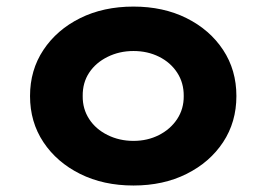

<svg xmlns="http://www.w3.org/2000/svg" viewBox="-20 -562 821 592"><path d="M391.5 10Q298.8 10 227 -25.8Q155.1 -61.6 113.9 -123.6Q72.6 -185.7 72.6 -265.9Q72.6 -346 113.9 -408.1Q155.1 -470.2 227 -506Q298.8 -541.7 391.5 -541.7Q483.8 -541.7 555.3 -506Q626.9 -470.2 667.9 -408.1Q708.9 -346 708.9 -265.9Q708.9 -185.7 667.9 -123.6Q626.9 -61.6 555.3 -25.8Q483.8 10 391.5 10ZM391.5 -127.6Q435 -127.6 470.3 -145.7Q505.6 -163.7 526.3 -195Q546.9 -226.4 546.5 -265.9Q546.9 -306.4 526.3 -338Q505.6 -369.6 470.3 -387.1Q435 -404.7 391.5 -404.7Q348 -404.7 311.6 -386.6Q275.2 -368.6 254.9 -337.8Q234.5 -307 235 -265.9Q234.5 -226.4 254.9 -195Q275.2 -163.7 311.6 -145.7Q348 -127.6 391.5 -127.6Z"/></svg>

Font: Lexend Exa
Style: Regular
Weight: 400
Designer: Bonnie Shaver-Troup, Thomas Jockin
Foundry: Lexend
Version: Version 1.007